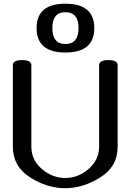

<svg xmlns="http://www.w3.org/2000/svg" viewBox="-20 -996 699 1028"><path d="M328.6 11.7Q232.4 11.7 140.6 -46.6Q48.8 -105 48.8 -210.9V-647Q48.8 -674.3 98.1 -674.3Q147.9 -674.3 147.9 -647V-210.9Q147.9 -139.2 204.3 -91.1Q260.7 -43 329.6 -43Q398.9 -43 454.8 -91.8Q510.7 -140.6 510.7 -210.9V-647Q510.7 -674.3 560.5 -674.3Q609.9 -674.3 609.9 -647V-210.9Q609.9 -104.5 517.3 -46.4Q424.8 11.7 328.6 11.7ZM330.1 -714.8Q175.8 -714.8 175.8 -845.7Q175.8 -976.1 330.1 -976.1Q484.9 -976.1 484.9 -845.7Q484.9 -714.8 330.1 -714.8ZM330.1 -760.3Q400.4 -760.3 400.4 -845.7Q400.4 -930.7 330.1 -930.7Q260.3 -930.7 260.3 -845.7Q260.3 -760.3 330.1 -760.3Z"/></svg>

Font: Gayathri
Style: Bold
Weight: 700
Designer: Binoy Dominic <binoy.domenic@gmail.com>
Foundry: SMC
Version: Version 1.000